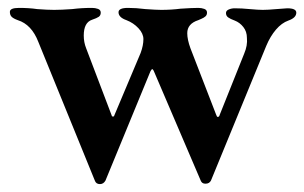

<svg xmlns="http://www.w3.org/2000/svg" viewBox="-20 -438 770 486"><path d="M220 19 77 -332Q60 -376 25 -387Q14 -391 9.5 -395.5Q5 -400 5 -408Q5 -418 28 -418Q54 -418 74 -415Q100 -413 117 -413Q135 -413 163 -415Q186 -418 213 -418Q221 -418 228 -415.5Q235 -413 235 -406Q235 -399 230 -395.5Q225 -392 213 -388Q192 -381 192 -348Q192 -331 198 -316L263 -145Q263 -143 266 -143Q269 -143 269 -145L336 -304Q343 -323 343 -339Q343 -353 330.5 -366.5Q318 -380 300 -387Q280 -394 280 -407Q280 -418 304 -418Q325 -418 348 -415Q376 -413 388 -413Q414 -413 437 -416Q467 -418 482 -418Q490 -418 497 -415.5Q504 -413 504 -406Q504 -400 500 -396.5Q496 -393 490 -390.5Q484 -388 482 -387Q454 -378 454 -354Q454 -338 462 -316L527 -148Q529 -142 531 -142Q535 -142 536 -147L598 -302Q607 -323 605 -342Q605 -358 596 -369.5Q587 -381 574 -386Q563 -390 557.5 -394Q552 -398 552 -405Q552 -411 559 -414Q566 -417 574 -417Q592 -417 612 -415Q634 -413 645 -413Q658 -413 680 -415Q683 -415 707 -417Q730 -417 730 -406Q730 -393 710 -386Q693 -380 678.5 -363Q664 -346 654 -322L514 19Q510 27 500 27Q491 27 488 19L369 -259Q367 -263 365 -263Q364 -263 361 -258L247 19Q242 28 233 28Q223 28 220 19Z"/></svg>

Font: EB Garamond SemiBold
Style: Regular
Weight: 600
Designer: Georg Duffner and Octavio Pardo
Foundry: Georg Duffner
Version: Version 1.000